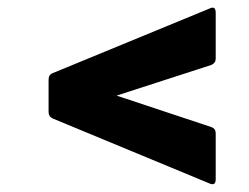

<svg xmlns="http://www.w3.org/2000/svg" viewBox="-20 -544 640 494"><path d="M519 -72 116 -239Q105 -244 105 -256V-339Q105 -352 116 -356L519 -522Q535 -530 535 -511V-393Q535 -382 524 -377L280 -298L524 -217Q535 -213 535 -201V-83Q535 -65 519 -72Z"/></svg>

Font: Sofia Sans Black
Style: Italic
Weight: 900
Italic angle: -9°
Version: Version 4.100-B